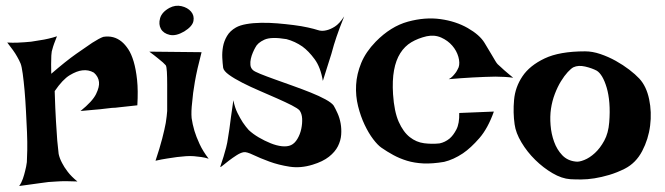

<svg xmlns="http://www.w3.org/2000/svg" viewBox="-20 -614 2287 660"><path d="M4.9 -467.8Q23.4 -466.8 38.6 -467.3Q53.7 -467.8 64.5 -468.8Q77.1 -469.7 86.9 -470.7Q101.6 -472.7 117.2 -475.6Q130.9 -477.5 146 -481Q161.1 -484.4 175.8 -489.3Q169.9 -474.6 166 -463.9Q162.1 -453.1 160.2 -445.3Q157.2 -436.5 157.2 -430.7Q156.2 -423.8 156.2 -414.1Q155.3 -397.5 156.2 -360.4Q207 -404.3 241.7 -428.7Q276.4 -453.1 296.9 -466.8Q321.3 -482.4 335 -487.3Q371.1 -493.2 398.4 -470.7Q410.2 -460.9 420.9 -444.8Q431.6 -428.7 439.5 -402.3Q447.3 -376 451.2 -339.4Q455.1 -302.7 452.1 -252Q431.6 -250 415.5 -248Q399.4 -246.1 388.7 -245.1Q376 -243.2 365.2 -243.2L338.9 -240.2Q325.2 -238.3 305.2 -236.8Q285.2 -235.4 256.8 -232.4Q297.9 -265.6 310.1 -290.5Q322.3 -315.4 320.3 -332Q318.4 -350.6 302.7 -364.3Q284.2 -375 262.7 -372.1Q244.1 -370.1 219.7 -355.5Q195.3 -340.8 168 -300.8Q169.9 -238.3 172.4 -197.3Q174.8 -156.2 176.8 -130.9Q179.7 -101.6 181.6 -85Q184.6 -70.3 193.4 -53.7Q200.2 -40 212.9 -23.4Q225.6 -6.8 246.1 9.8Q203.1 7.8 175.8 9.8Q159.2 10.7 146.5 11.7Q132.8 13.7 117.2 15.6Q103.5 17.6 85.4 20Q67.4 22.5 45.9 25.4Q53.7 14.6 58.6 0.5Q63.5 -13.7 66.4 -26.4Q70.3 -41 72.3 -56.6Q73.2 -70.3 73.7 -97.7Q74.2 -125 72.8 -159.7Q71.3 -194.3 69.3 -231.9Q67.4 -269.5 64.5 -302.7Q61.5 -335.9 58.1 -360.8Q54.7 -385.7 50.8 -395.5Q45.9 -407.2 39.1 -418.9Q33.2 -429.7 24.4 -441.9Q15.6 -454.1 4.9 -467.8Z M493.2 -436.5 672.9 -434.6Q657.2 -375 649.9 -333Q642.6 -291 640.6 -262.7Q636.7 -230.5 638.7 -208Q641.6 -187.5 648.4 -164.1Q654.3 -144.5 666 -119.1Q677.7 -93.8 697.3 -68.4Q685.5 -72.3 671.9 -74.2Q658.2 -76.2 646.5 -77.1Q632.8 -78.1 619.1 -77.1Q605.5 -76.2 588.9 -74.2Q575.2 -72.3 555.7 -69.3Q536.1 -66.4 514.6 -61.5Q529.3 -105.5 537.6 -137.7Q545.9 -169.9 549.8 -191.4Q553.7 -216.8 554.7 -232.4Q554.7 -252 554.7 -276.9Q554.7 -301.8 554.7 -325.2Q554.7 -348.6 553.7 -366.7Q552.7 -384.8 549.8 -389.6L540 -399.4Q534.2 -404.3 522.9 -413.6Q511.7 -422.9 493.2 -436.5ZM562.5 -586.9Q583 -597.7 604 -592.8Q625 -587.9 636.7 -574.2Q648.4 -560.5 645 -542Q641.6 -523.4 613.3 -505.9Q585 -489.3 563.5 -494.1Q542 -499 533.2 -514.6Q524.4 -530.3 530.3 -551.3Q536.1 -572.3 562.5 -586.9Z M1163.1 -557.6Q1154.3 -536.1 1147.9 -518.6Q1141.6 -501 1136.7 -487.3Q1131.8 -471.7 1127.9 -460Q1124 -446.3 1119.1 -428.7Q1114.3 -413.1 1106.9 -390.1Q1099.6 -367.2 1089.8 -335.9Q1082 -382.8 1061.5 -410.6Q1041 -438.5 1019.5 -454.1Q994.1 -471.7 964.8 -479.5Q912.1 -488.3 888.7 -477.5Q865.2 -466.8 857.4 -450.2Q853.5 -443.4 849.1 -433.1Q844.7 -422.9 842.3 -412.1Q839.8 -401.4 840.8 -390.6Q841.8 -379.9 849.6 -373Q854.5 -368.2 875 -359.9Q895.5 -351.6 924.3 -341.3Q953.1 -331.1 985.8 -319.3Q1018.6 -307.6 1047.9 -295.9Q1077.1 -284.2 1098.6 -272.5Q1120.1 -260.7 1127 -251Q1132.8 -241.2 1140.1 -225.1Q1147.5 -209 1150.9 -189.9Q1154.3 -170.9 1152.8 -150.9Q1151.4 -130.9 1141.6 -111.3Q1131.8 -91.8 1110.8 -75.2Q1089.8 -58.6 1054.7 -47.9Q1013.7 -35.2 975.6 -41Q937.5 -46.9 905.8 -58.6Q874 -70.3 850.6 -81.5Q827.1 -92.8 817.4 -90.8Q806.6 -88.9 793 -80.1Q779.3 -71.3 767.1 -62Q754.9 -52.7 746.1 -45.4Q737.3 -38.1 737.3 -40Q737.3 -42 740.7 -51.8Q744.1 -61.5 748.5 -75.7Q752.9 -89.8 757.3 -106.9Q761.7 -124 763.7 -139.6Q765.6 -152.3 768.6 -170.9Q770.5 -187.5 773.9 -211.4Q777.3 -235.4 782.2 -269.5Q787.1 -244.1 796.4 -225.6Q805.7 -207 814.5 -193.4Q825.2 -177.7 835 -167Q849.6 -153.3 869.6 -141.6Q889.6 -129.9 910.2 -121.6Q930.7 -113.3 949.2 -111.3Q967.8 -109.4 980.5 -115.2Q993.2 -121.1 1002.4 -136.7Q1011.7 -152.3 1015.6 -170.9Q1019.5 -189.5 1018.6 -206.5Q1017.6 -223.6 1009.8 -234.4Q1003.9 -241.2 982.9 -252Q961.9 -262.7 933.1 -275.4Q904.3 -288.1 872.6 -301.8Q840.8 -315.4 813 -329.6Q785.2 -343.8 767.1 -356.9Q749 -370.1 747.1 -380.9Q745.1 -396.5 744.1 -415.5Q743.2 -434.6 746.6 -453.6Q750 -472.7 760.3 -490.2Q770.5 -507.8 791 -519.5Q804.7 -527.3 827.1 -531.2Q849.6 -535.2 877 -535.6Q904.3 -536.1 933.6 -533.7Q962.9 -531.2 989.7 -527.8Q1016.6 -524.4 1038.6 -519.5Q1060.5 -514.6 1072.3 -510.7Q1085.9 -505.9 1101.6 -509.8Q1115.2 -512.7 1130.9 -522.5Q1146.5 -532.2 1163.1 -557.6Z M1744.1 -346.7Q1732.4 -348.6 1715.3 -349.6Q1698.2 -350.6 1682.6 -350.6Q1665 -350.6 1645.5 -349.6Q1625 -348.6 1604.5 -347.7Q1586.9 -346.7 1564.9 -345.2Q1543 -343.8 1522.5 -341.8Q1530.3 -345.7 1536.6 -352.5Q1543 -359.4 1547.9 -366.2Q1552.7 -374 1556.6 -382.8Q1561.5 -397.5 1555.7 -418.5Q1549.8 -439.5 1534.7 -457Q1519.5 -474.6 1496.6 -484.9Q1473.6 -495.1 1446.3 -489.3Q1417 -482.4 1394 -468.8Q1371.1 -455.1 1356 -431.2Q1340.8 -407.2 1334.5 -372.6Q1328.1 -337.9 1331.1 -290Q1335 -230.5 1350.6 -195.3Q1366.2 -160.2 1388.7 -142.6Q1411.1 -125 1438 -121.6Q1464.8 -118.2 1491.2 -121.1Q1509.8 -125 1525.4 -137.7Q1538.1 -148.4 1548.8 -168.9Q1559.6 -189.5 1558.6 -225.6L1677.7 -230.5Q1657.2 -172.9 1627.9 -139.2Q1598.6 -105.5 1571.3 -86.9Q1539.1 -65.4 1506.8 -57.6Q1466.8 -50.8 1435.5 -52.2Q1404.3 -53.7 1378.9 -61.5Q1353.5 -69.3 1332 -81.1Q1310.5 -92.8 1291 -106.4Q1278.3 -115.2 1262.7 -135.7Q1247.1 -156.2 1233.4 -185.1Q1219.7 -213.9 1210.9 -249Q1202.1 -284.2 1204.1 -321.8Q1206.1 -359.4 1221.7 -397.5Q1237.3 -435.5 1271.5 -470.7Q1323.2 -523.4 1382.3 -539.6Q1441.4 -555.7 1494.1 -548.3Q1546.9 -541 1587.9 -517.6Q1628.9 -494.1 1645.5 -466.8Q1662.1 -439.5 1670.4 -425.3Q1678.7 -411.1 1683.1 -403.8Q1687.5 -396.5 1690.9 -393.1Q1694.3 -389.6 1701.2 -383.8Q1706.1 -378.9 1712.9 -373Q1718.8 -368.2 1726.6 -361.3Q1734.4 -354.5 1744.1 -346.7Z M1991.2 -437.5Q2016.6 -437.5 2043.9 -428.2Q2071.3 -418.9 2096.7 -404.8Q2122.1 -390.6 2143.1 -374.5Q2164.1 -358.4 2177.7 -343.8Q2202.1 -317.4 2211.4 -272.9Q2220.7 -228.5 2214.8 -182.1Q2209 -135.7 2187.5 -94.7Q2166 -53.7 2127.9 -34.2Q2100.6 -20.5 2074.2 -12.7Q2047.9 -4.9 2023.4 -1Q1999 2.9 1977.5 2.9Q1956.1 2.9 1940.4 2Q1911.1 0 1879.4 -18.6Q1847.7 -37.1 1819.8 -64.5Q1792 -91.8 1772.5 -124.5Q1752.9 -157.2 1749 -186.5Q1743.2 -226.6 1747.1 -270.5Q1751 -314.5 1775.9 -351.6Q1800.8 -388.7 1852.1 -413.1Q1903.3 -437.5 1991.2 -437.5ZM1959 -58.6Q1969.7 -56.6 1988.3 -64Q2006.8 -71.3 2024.9 -87.9Q2043 -104.5 2057.1 -130.4Q2071.3 -156.2 2074.2 -193.4Q2077.1 -229.5 2074.7 -259.8Q2072.3 -290 2065.4 -313Q2058.6 -335.9 2049.8 -350.6Q2041 -365.2 2031.2 -371.1Q2014.6 -379.9 1991.2 -385.3Q1967.8 -390.6 1951.2 -382.8Q1943.4 -378.9 1931.6 -366.2Q1919.9 -353.5 1908.2 -334.5Q1896.5 -315.4 1887.2 -291Q1877.9 -266.6 1874 -240.2Q1870.1 -213.9 1872.6 -183.6Q1875 -153.3 1884.8 -126.5Q1894.5 -99.6 1912.6 -80.6Q1930.7 -61.5 1959 -58.6Z"/></svg>

Font: Irish Growler
Style: Regular
Weight: 400
Designer: Squid
Foundry: Font Diner, Inc DBA Sideshow
Version: Version 1.000